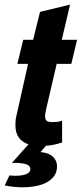

<svg xmlns="http://www.w3.org/2000/svg" viewBox="-40 -608 347 815"><path d="M58.6 -439H100.6L129.9 -557.6L257.3 -588.4L222.2 -439H287.1L262.7 -336.9H200.7L157.2 -150.4Q154.8 -139.2 153.1 -130.6Q151.4 -122.1 151.4 -115.7Q151.4 -100.6 158.2 -95.2Q165 -89.8 180.7 -89.8Q194.3 -89.8 205.1 -91.1Q215.8 -92.3 223.6 -96.2V-3.4Q208 2 191.9 5.6Q175.8 9.3 155.3 10.7L131.8 37.6Q165.5 40 183.8 56.6Q202.1 73.2 202.1 98.1Q202.1 121.1 190.7 137.7Q179.2 154.3 159.7 165.3Q140.1 176.3 113.5 181.6Q86.9 187 57.1 187Q38.1 187 18.8 185.1Q-0.5 183.1 -20 179.2L0 136.7Q25.4 139.2 42.5 137.5Q59.6 135.7 69.8 131.8Q80.1 127.9 84.5 122.1Q88.9 116.2 88.9 109.9Q88.9 94.7 69.1 88.6Q49.3 82.5 10.7 83.5L80.1 5.4L82 4.9Q54.7 -3.4 40 -23.9Q25.4 -44.4 25.4 -77.6Q25.4 -85.9 26.1 -95.5Q26.9 -105 29.3 -114.7L79.1 -336.9H33.7Z"/></svg>

Font: PT Astra Sans
Style: Bold Italic
Weight: 700
Italic angle: -16°
Designer: A.Korolkova, I. Chaeva
Foundry: ParaType Ltd
Version: Version 1.002W